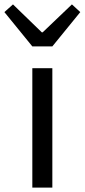

<svg xmlns="http://www.w3.org/2000/svg" viewBox="-55 -853 385 873"><path d="M92 0H183V-543H92ZM92 -642H183L310 -798L272 -833L139 -706H135L4 -833L-35 -798Z"/></svg>

Font: Noto Sans Mono CJK JP Regular
Style: Regular
Weight: 400
Designer: Ryoko NISHIZUKA (kana & ideographs); Paul D. Hunt (Latin, Greek & Cyrillic); Wenlong ZHANG (bopomofo); Sandoll Communica
Foundry: Adobe Systems Incorporated
Version: Version 1.004;PS 1.004;hotconv 1.0.82;makeotf.lib2.5.63406